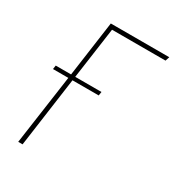

<svg xmlns="http://www.w3.org/2000/svg" viewBox="-166 -780 802 879"><g transform="rotate(30 235.0 -340.5)"><path d="M462.9 -659.2H180.2L142.1 -388.2H280.8L277.8 -368.2H139.2L87.9 0H64.9L117.2 -368.2H36.1L39.1 -388.2H120.1L161.1 -681.2H470.2Z"/></g></svg>

Font: Fira Sans Compressed Thin
Style: Italic
Weight: 100
Width: 3
Italic angle: -8°
Designer: Carrois Corporate & Edenspiekermann AG
Foundry: Carrois Corporate GbR & Edenspiekermann AG
Version: Version 4.203;PS 004.203;hotconv 1.0.88;makeotf.lib2.5.64775